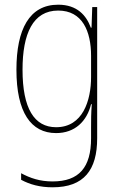

<svg xmlns="http://www.w3.org/2000/svg" viewBox="-20 -557 510 818"><path d="M228 -537C105 -537 50 -432 50 -260C50 -78 112 10 219 10C299 10 350 -40 368 -113H371C368 -72 368 -47 368 -14V32C368 156 317 216 204 216C150 216 109 202 70 181V209C107 229 150 241 204 241C338 241 394 167 394 32V-527H373L370 -439H367C348 -491 309 -537 228 -537ZM228 -512C331 -512 368 -424 368 -319V-229C368 -129 333 -15 219 -15C126 -15 76 -95 76 -260C76 -413 120 -512 228 -512Z"/></svg>

Font: Noto Sans Gujarati UI Condensed Thin
Style: Regular
Weight: 100
Width: 3
Designer: Jelle Bosma - Monotype Design Team, Universal Thirst
Foundry: Monotype Imaging Inc.
Version: Version 2.106